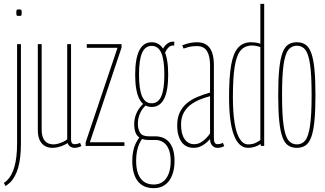

<svg xmlns="http://www.w3.org/2000/svg" viewBox="-46 -760 1692 1000"><path d="M63 -530V-14Q63 64 48.5 114Q34 164 5 192Q2 195 -2 198Q-6 201 -9.5 203.5Q-13 206 -17 209L-26 192Q-21 190 -17.5 187Q-14 184 -10 180Q16 156 29.5 107.5Q43 59 43 -14V-530ZM53 -677Q43 -677 41 -679.5Q39 -682 39 -694Q39 -706 41 -708.5Q43 -711 53 -711Q63 -711 65 -708.5Q67 -706 67 -694Q67 -682 65 -679.5Q63 -677 53 -677Z M226 10Q206 10 189 1Q172 -8 161.5 -28.5Q151 -49 151 -84V-530H171V-84Q171 -47 186.5 -27.5Q202 -8 233 -8Q243 -8 256 -11.5Q269 -15 282 -21Q295 -27 304 -34V-530H324V-34Q324 -26 326 -20Q328 -14 332.5 -11.5Q337 -9 343 -9Q357 -9 371 -16L378 1Q371 4 365 6Q359 8 353.5 9Q348 10 343 10Q330 10 319.5 3Q309 -4 307 -15Q296 -8 282 -2Q268 4 254 7Q240 10 226 10Z M400 0V-18L566 -511H406V-530H587V-512L422 -19H602V0Z M755 220Q700 220 671.5 183.5Q643 147 643 78Q643 51 647.5 28Q652 5 661.5 -14.5Q671 -34 686 -52L700 -45Q687 -29 679 -10.5Q671 8 667 30Q663 52 663 78Q663 118 673.5 145.5Q684 173 704.5 187Q725 201 755 201Q783 201 802.5 186.5Q822 172 832.5 144.5Q843 117 843 78Q843 44 833.5 19.5Q824 -5 806 -18Q788 -31 762 -31H729Q700 -31 683 -41.5Q666 -52 659.5 -70.5Q653 -89 653 -114Q653 -145 666 -173Q679 -201 704 -223L715 -213Q694 -194 683 -169Q672 -144 672 -115Q672 -88 683.5 -69Q695 -50 729 -50H761Q811 -50 837 -17Q863 16 863 78Q863 122 850 154Q837 186 813 203Q789 220 755 220ZM744 -203Q701 -203 679.5 -245Q658 -287 658 -371Q658 -455 679.5 -497.5Q701 -540 744 -540Q787 -540 808.5 -497.5Q830 -455 830 -371Q830 -287 808.5 -245Q787 -203 744 -203ZM744 -222Q778 -222 794 -258.5Q810 -295 810 -371Q810 -448 794 -484.5Q778 -521 744 -521Q710 -521 694 -484.5Q678 -448 678 -371Q678 -295 694 -258.5Q710 -222 744 -222ZM810 -479 800 -499Q808 -519 823 -531Q838 -543 854 -543Q859 -543 860 -543Q861 -543 862 -542L861 -522Q860 -523 859 -523Q858 -523 854 -523Q842 -523 831.5 -512.5Q821 -502 810 -479Z M877 -106Q877 -147 890.5 -175Q904 -203 927.5 -222.5Q951 -242 982 -255Q1013 -268 1048 -278V-421Q1048 -468 1032 -494Q1016 -520 979 -520Q970 -520 959 -519Q948 -518 936 -515Q924 -512 910 -507L903 -524Q926 -533 944.5 -536.5Q963 -540 979 -540Q1011 -540 1030.5 -526Q1050 -512 1059 -485.5Q1068 -459 1068 -421V-41Q1068 -23 1073 -16Q1078 -9 1087 -9Q1093 -9 1100 -10.5Q1107 -12 1115 -16L1122 1Q1112 6 1103.5 8Q1095 10 1087 10Q1069 10 1058.5 -3Q1048 -16 1048 -36Q1037 -23 1023.5 -12.5Q1010 -2 995 4Q980 10 963 10Q943 10 927 2.5Q911 -5 900 -20Q889 -35 883 -56.5Q877 -78 877 -106ZM897 -111Q897 -62 915.5 -35.5Q934 -9 965 -9Q984 -9 999.5 -18Q1015 -27 1027.5 -40Q1040 -53 1048 -65V-259Q1021 -252 994 -241Q967 -230 945 -213Q923 -196 910 -171Q897 -146 897 -111Z M1314 0 1310 -10Q1297 0 1280 5Q1263 10 1246 10Q1197 10 1172 -57Q1147 -124 1147 -254Q1147 -359 1158 -421.5Q1169 -484 1194.5 -512Q1220 -540 1262 -540Q1273 -540 1284.5 -538.5Q1296 -537 1310 -532V-740H1330V0ZM1310 -30V-515Q1294 -520 1285 -521.5Q1276 -523 1267 -523Q1230 -523 1208 -498Q1186 -473 1176.5 -414Q1167 -355 1167 -254Q1167 -174 1176 -119Q1185 -64 1203 -36Q1221 -8 1246 -8Q1258 -8 1268 -10Q1278 -12 1288 -17Q1298 -22 1310 -30Z M1403 -265Q1403 -348 1408.5 -401.5Q1414 -455 1425.5 -485.5Q1437 -516 1455.5 -528Q1474 -540 1500 -540Q1526 -540 1544.5 -528Q1563 -516 1574.5 -485.5Q1586 -455 1591.5 -401.5Q1597 -348 1597 -265Q1597 -182 1591.5 -128.5Q1586 -75 1574.5 -44.5Q1563 -14 1544.5 -2Q1526 10 1500 10Q1474 10 1455.5 -2Q1437 -14 1425.5 -44.5Q1414 -75 1408.5 -128.5Q1403 -182 1403 -265ZM1423 -265Q1423 -163 1431 -107Q1439 -51 1456 -29.5Q1473 -8 1500 -8Q1528 -8 1544.5 -29.5Q1561 -51 1569 -107Q1577 -163 1577 -265Q1577 -368 1569 -423.5Q1561 -479 1544.5 -500.5Q1528 -522 1500 -522Q1473 -522 1456 -500.5Q1439 -479 1431 -423.5Q1423 -368 1423 -265Z"/></svg>

Font: Georama ExtraCondensed Thin
Style: Regular
Weight: 100
Width: 2
Designer: Jean-Baptiste Levee
Foundry: Production Type
Version: Version 1.001